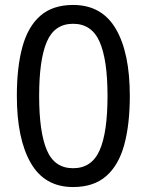

<svg xmlns="http://www.w3.org/2000/svg" viewBox="-20 -745 591 775"><path d="M275 10Q160 10 104 -87.5Q48 -185 48 -358Q48 -474 70.5 -556Q93 -638 143 -681.5Q193 -725 275 -725Q391 -725 447.5 -628.5Q504 -532 504 -358Q504 -243 481.5 -160.5Q459 -78 408.5 -34Q358 10 275 10ZM275 -66Q350 -66 382 -138Q414 -210 414 -358Q414 -504 382 -576.5Q350 -649 275 -649Q200 -649 169 -576.5Q138 -504 138 -358Q138 -212 169 -139Q200 -66 275 -66Z"/></svg>

Font: kannada25
Style: Book
Weight: 400
Designer: Jelle Bosma - Monotype Design Team
Foundry: Monotype Imaging Inc.
Version: Version 2.003